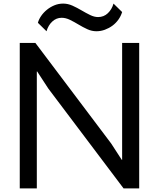

<svg xmlns="http://www.w3.org/2000/svg" viewBox="-20 -1049 885 1069"><path d="M660 -982Q653 -959 639 -939.5Q625 -920 606 -906Q587 -892 564 -883.5Q541 -875 517 -875Q491 -875 466 -886.5Q441 -898 417 -912.5Q393 -927 369.5 -938.5Q346 -950 323 -950Q294 -950 271.5 -929.5Q249 -909 239 -875L191 -922Q196 -941 209 -960Q222 -979 241 -994.5Q260 -1010 283 -1019.5Q306 -1029 332 -1029Q358 -1029 383.5 -1017.5Q409 -1006 433.5 -991.5Q458 -977 481.5 -965.5Q505 -954 526 -954Q558 -954 580.5 -975.5Q603 -997 612 -1029ZM755 0H668L249 -556L187 -651H185V0H90V-810H177L599 -250L658 -159H660V-810H755Z"/></svg>

Font: TypoPRO Sinkin Sans
Style: 400 Regular
Weight: 400
Designer: Keith Bates
Foundry: K-Type
Version: Sinkin Sans (version 1.0)  by Keith Bates   •   © 2014   www